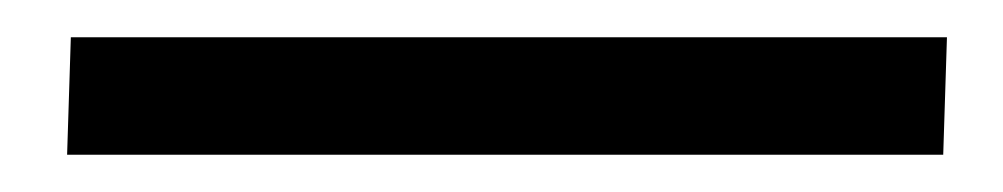

<svg xmlns="http://www.w3.org/2000/svg" viewBox="-20 20 538 103"><path d="M16 103 18 40H488L486 103Z"/></svg>

Font: Literata 12pt
Style: Italic
Weight: 400
Italic angle: -2°
Designer: Latin by Veronika Burian and Jose Scaglione. Greek by Irene Vlachou. Cyrillic by Vera Evstafieva
Foundry: TypeTogether
Version: Version 3.002